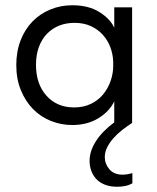

<svg xmlns="http://www.w3.org/2000/svg" viewBox="-20 -468 598 731"><path d="M426 243Q399 243 379 235Q359 227 346.5 213.5Q334 200 327.5 182Q321 164 321 145Q321 107 345.5 69Q370 31 415 -2V-82Q396 -43 354 -17.5Q312 8 255 8Q213 8 174 -7.5Q135 -23 106 -52.5Q77 -82 59.5 -124.5Q42 -167 42 -220Q42 -272 58.5 -314.5Q75 -357 104 -386.5Q133 -416 172 -432Q211 -448 255 -448Q318 -448 359.5 -421.5Q401 -395 415 -362V-440H483V0Q463 13 444.5 27.5Q426 42 411.5 58.5Q397 75 388 93Q379 111 379 130Q379 156 396.5 176.5Q414 197 447 197Q464 197 484 191V230Q469 238 454.5 240.5Q440 243 426 243ZM262 -59Q298 -59 326 -72.5Q354 -86 372.5 -108.5Q391 -131 401 -159.5Q411 -188 411 -217V-233Q410 -262 400 -288.5Q390 -315 371.5 -335.5Q353 -356 326 -368.5Q299 -381 264 -381Q232 -381 205.5 -370.5Q179 -360 159 -339.5Q139 -319 128 -289Q117 -259 117 -221Q117 -148 157 -103.5Q197 -59 262 -59Z"/></svg>

Font: Tilda Sans
Style: Regular
Weight: 400
Designer: ParaType Ltd
Foundry: ParaType Ltd
Version: Version 1.009